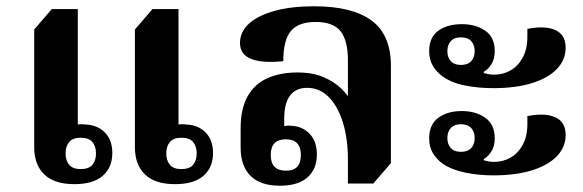

<svg xmlns="http://www.w3.org/2000/svg" viewBox="-20 -581 1858 612"><path d="M217 6Q153 6 121 -25.1Q89 -56.2 89 -112V-487L145 -552H228V-184Q231 -185 239 -185Q247 -185 255 -184Q292 -182 315 -158.1Q338 -134.2 338 -93Q338 -47.2 307.5 -20.6Q277 6 217 6ZM237 -42Q263 -42 274.5 -55.7Q286 -69.5 286 -92Q286 -114.5 274.5 -128.3Q263 -142 237 -142Q212 -142 200.5 -128.3Q189 -114.5 189 -92Q189 -69.5 200.5 -55.7Q212 -42 237 -42ZM538 6Q474 6 442 -25.1Q410 -56.2 410 -112V-487L466 -552H549V-184Q552 -185 560 -185Q568 -185 576 -184Q613 -182 636 -158.1Q659 -134.2 659 -93Q659 -47.2 628.5 -20.6Q598 6 538 6ZM558 -42Q584 -42 595.5 -55.7Q607 -69.5 607 -92Q607 -114.5 595.5 -128.3Q584 -142 558 -142Q533 -142 521.5 -128.3Q510 -114.5 510 -92Q510 -69.5 521.5 -55.7Q533 -42 558 -42Z M872 11Q810 11 778.5 -20.5Q747 -52 747 -111V-172Q747 -235 769.5 -274.5Q792 -314 833 -332Q874 -350 928 -350Q977 -350 1011.5 -335Q1046 -320 1068 -298.5Q1090 -277 1100 -256L1089 -255V-388Q1089 -452 1065.5 -481.5Q1042 -511 986 -511Q931 -511 907 -482Q883 -453 883 -386Q817 -379 781 -393Q745 -407 745 -444Q745 -480 774 -506Q803 -532 856 -546.5Q909 -561 981 -561Q1103 -561 1164.5 -515.5Q1226 -470 1226 -371V-61L1170 4H1089V-71Q1089 -139 1073 -190.5Q1057 -242 1028 -271.5Q999 -301 959 -301Q923 -301 904.5 -276.5Q886 -252 886 -203V-179Q890 -180 896 -180.5Q902 -181 908 -180Q943 -179 966.5 -155Q990 -131 990 -88Q990 -42 960 -15.5Q930 11 872 11ZM891 -37Q916 -37 927.5 -49.5Q939 -62 939 -87Q939 -137 891 -137Q843 -137 843 -87Q843 -37 891 -37Z M1552 -300Q1505 -300 1462 -308.5Q1419 -317 1390 -338Q1371 -352 1359.5 -371.5Q1348 -391 1348 -418Q1348 -462 1377 -483Q1406 -504 1452 -504Q1497 -504 1527 -483Q1557 -462 1557 -418Q1557 -393 1546.5 -376.5Q1536 -360 1522 -352V-348Q1530 -346 1538 -344.5Q1546 -343 1555 -343Q1584 -343 1608 -357Q1632 -371 1646.5 -398Q1661 -425 1661 -464V-489Q1718 -500 1750.5 -485Q1783 -470 1783 -429Q1783 -390 1755 -361Q1727 -332 1675.5 -316Q1624 -300 1552 -300ZM1449 -374Q1471 -374 1482 -386Q1493 -398 1493 -418Q1493 -438 1482 -450Q1471 -462 1449 -462Q1428 -462 1417 -450Q1406 -438 1406 -418Q1406 -398 1417 -386Q1428 -374 1449 -374ZM1552 -22Q1505 -22 1462 -31Q1419 -40 1390 -60Q1371 -74 1359.5 -93.5Q1348 -113 1348 -140Q1348 -184 1377 -205.5Q1406 -227 1452 -227Q1497 -227 1527 -205.5Q1557 -184 1557 -140Q1557 -115 1546.5 -98.5Q1536 -82 1522 -74V-70Q1530 -68 1538 -66.5Q1546 -65 1555 -65Q1584 -65 1608 -79Q1632 -93 1646.5 -120Q1661 -147 1661 -186V-211Q1718 -222 1750.5 -207Q1783 -192 1783 -151Q1783 -112 1755 -83Q1727 -54 1675.5 -38Q1624 -22 1552 -22ZM1449 -97Q1471 -97 1482 -109Q1493 -121 1493 -141Q1493 -161 1482 -173Q1471 -185 1449 -185Q1428 -185 1417 -173Q1406 -161 1406 -141Q1406 -121 1417 -109Q1428 -97 1449 -97Z"/></svg>

Font: Noto Serif Thai
Style: Regular
Weight: 400
Designer: Monotype Design Team
Foundry: Monotype Imaging Inc.
Version: Version 2.001